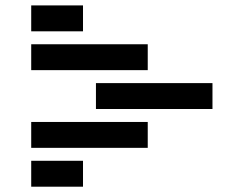

<svg xmlns="http://www.w3.org/2000/svg" viewBox="-20 -704 919 724"><path d="M97.7 -585.9V-683.6H293V-585.9ZM97.7 -439.5V-537.1H537.1V-439.5ZM341.8 -293V-390.6H781.2V-293ZM97.7 -146.5V-244.1H537.1V-146.5ZM293 -97.7V0H97.7V-97.7Z"/></svg>

Font: Trigram
Style: Regular
Weight: 400
Designer: GGBotNet
Foundry: GGBotNet
Version: 1.05